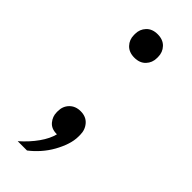

<svg xmlns="http://www.w3.org/2000/svg" viewBox="-221 -561 730 730"><g transform="rotate(45 144.0 -196.0)"><path d="M55 136Q89 106 112 73.5Q135 41 142 12H140Q112 12 97 -6Q82 -24 82 -47V-53Q82 -79 99 -96.5Q116 -114 144 -114Q173 -114 189.5 -95Q206 -76 206 -49V-40Q206 -18 198 6Q190 30 176.5 54Q163 78 144.5 99Q126 120 105 136H55ZM144 -402Q115 -402 98.5 -419.5Q82 -437 82 -462V-468Q82 -493 98.5 -510.5Q115 -528 144 -528Q173 -528 189.5 -510.5Q206 -493 206 -468V-462Q206 -437 189.5 -419.5Q173 -402 144 -402Z"/></g></svg>

Font: IBM Plex Serif
Style: Regular
Weight: 400
Designer: Mike Abbink, Paul van der Laan, Pieter van Rosmalen
Foundry: Bold Monday
Version: Version 3.001